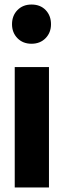

<svg xmlns="http://www.w3.org/2000/svg" viewBox="-20 -827 280 847"><path d="M196 -531V0H45V-531ZM205 -720Q205 -683 181 -658.5Q157 -634 119 -634Q81 -634 57 -658.5Q33 -683 33 -720Q33 -758 57 -782.5Q81 -807 119 -807Q158 -807 181.5 -782.5Q205 -758 205 -720Z"/></svg>

Font: Fira Sans Extra Condensed
Style: Bold
Weight: 700
Width: 1
Designer: Carrois Corporate & Edenspiekermann AG
Foundry: Carrois Corporate GbR & Edenspiekermann AG
Version: Version 4.203